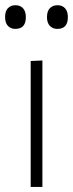

<svg xmlns="http://www.w3.org/2000/svg" viewBox="-21 -734 286 754"><path d="M99.5 0V-494.5L145.5 -496.5V0ZM204 -620.5Q186.5 -620.5 175 -632.2Q163.5 -644 163.5 -666.5Q163.5 -690.5 175 -702Q186.5 -713.5 205 -713.5Q223.5 -713.5 234.5 -701.5Q245.5 -689.5 245.5 -666.5Q245.5 -620.5 204 -620.5ZM39 -620.5Q21.5 -620.5 10.2 -632.2Q-1 -644 -1 -666.5Q-1 -690.5 10.2 -702Q21.5 -713.5 40 -713.5Q58.5 -713.5 69.5 -701.5Q80.5 -689.5 80.5 -666.5Q80.5 -620.5 39 -620.5Z"/></svg>

Font: Commissioner ExtraLight
Style: Regular
Weight: 200
Designer: Kostas Bartsokas
Foundry: Kostas Bartsokas
Version: Version 1.000; ttfautohint (v1.8.3)